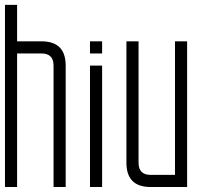

<svg xmlns="http://www.w3.org/2000/svg" viewBox="-20 -752 870 772"><path d="M48.8 -537.1V0H0V-732.4H48.8V-585.9H146.5Q244.1 -585.9 244.1 -488.3V0H195.3V-488.3Q195.3 -537.1 146.5 -537.1Z M341.8 -537.1V-585.9H390.6V-537.1ZM341.8 0V-488.3H390.6V0Z M683.6 -48.8V-585.9H732.4V0H585.9Q488.3 0 488.3 -97.7V-585.9H537.1V-97.7Q537.1 -48.8 585.9 -48.8Z"/></svg>

Font: Daray
Style: Regular
Weight: 400
Designer: Maxim Raikov
Foundry: Maxim Raikov
Version: Version 1.00 May 24, 2021, initial release